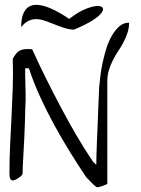

<svg xmlns="http://www.w3.org/2000/svg" viewBox="-20 -780 588 801"><path d="M340.8 -39.1Q306.6 -89.8 272.5 -145Q238.3 -200.2 206.5 -258.3Q174.8 -316.4 147.5 -376Q120.1 -435.5 100.6 -495.1H85Q85 -487.3 85 -468.3Q85 -449.2 85.9 -428.2Q86.9 -407.2 86.9 -387.7V-361.3Q85.9 -348.6 85.4 -325.2Q85 -301.8 84 -271.5Q83 -241.2 81.5 -207.5Q80.1 -173.8 78.1 -143.6Q76.2 -113.3 75.2 -89.4Q74.2 -65.4 74.2 -53.7Q71.3 -48.8 66.4 -44.4Q61.5 -40 55.2 -36.1Q48.8 -32.2 43.5 -29.8Q38.1 -27.3 33.2 -27.3Q27.3 -27.3 24.4 -31.7Q21.5 -36.1 20.5 -42Q19.5 -47.9 19.5 -53.7Q19.5 -59.6 19.5 -62.5Q19.5 -122.1 22.5 -180.7Q25.4 -239.3 28.3 -297.9Q31.2 -356.4 33.2 -416Q35.2 -475.6 33.2 -534.2Q45.9 -558.6 59.1 -566.9Q72.3 -575.2 92.8 -575.2Q95.7 -575.2 103.5 -575.2Q111.3 -575.2 114.3 -574.2Q144.5 -507.8 174.3 -448.2Q204.1 -388.7 234.4 -331.5Q264.6 -274.4 296.9 -218.8Q329.1 -163.1 367.2 -106.4Q369.1 -104.5 374 -99.6Q378.9 -94.7 381.8 -92.8Q381.8 -105.5 382.3 -130.4Q382.8 -155.3 384.3 -187.5Q385.7 -219.7 387.2 -253.9Q388.7 -288.1 389.6 -320.3Q390.6 -352.5 392.1 -377.4Q393.6 -402.3 393.6 -415Q395.5 -432.6 398.4 -459.5Q401.4 -486.3 407.7 -516.6Q414.1 -546.9 423.3 -576.7Q432.6 -606.4 446.3 -630.4Q460 -654.3 477.5 -669.9Q495.1 -685.5 518.6 -685.5Q518.6 -663.1 511.7 -642.6Q504.9 -622.1 495.1 -603.5Q485.4 -585 473.1 -566.9Q460.9 -548.8 451.2 -529.3Q441.4 -509.8 434.6 -488.3Q427.7 -466.8 427.7 -441.4V-12.7Q427.7 -12.7 423.8 -10.7Q419.9 -8.8 414.6 -6.8Q409.2 -4.9 403.8 -2.9Q398.4 -1 393.6 0Q393.6 0 391.1 0.5Q388.7 1 387.7 1H383.8Q382.8 1 381.8 0Q378.9 -2 373 -7.3Q367.2 -12.7 360.8 -19Q354.5 -25.4 348.6 -31.7Q342.8 -38.1 340.8 -39.1ZM68.4 -667Q68.4 -704.1 78.1 -725.1Q87.9 -746.1 104 -753.9Q120.1 -761.7 141.1 -759.3Q162.1 -756.8 184.1 -748Q206.1 -739.3 228 -726.6Q250 -713.9 268.6 -701.2Q302.7 -727.5 330.6 -739.7Q358.4 -752 378.4 -754.4Q398.4 -756.8 406.2 -750Q414.1 -743.2 405.3 -729Q396.5 -714.8 368.2 -696.3Q339.8 -677.7 288.1 -656.2Q266.6 -657.2 246.1 -664.1Q225.6 -670.9 206.5 -678.7Q187.5 -686.5 169.4 -692.9Q151.4 -699.2 134.3 -700.2Q117.2 -701.2 100.6 -693.8Q84 -686.5 68.4 -667Z"/></svg>

Font: The Girl Next Door
Style: Regular
Weight: 400
Designer: Kimberly Geswein
Foundry: Kimberly Geswein
Version: Version 1.002 2010